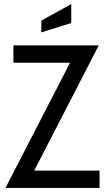

<svg xmlns="http://www.w3.org/2000/svg" viewBox="-20 -923 520 943"><path d="M469 -85V0H7L324 -615H46V-700H465L148 -85ZM183 -822 330 -903V-810L183 -764Z"/></svg>

Font: Cabin Condensed
Style: Regular
Weight: 400
Width: 3
Designer: Pablo Impallari
Foundry: Pablo Impallari. http://www.impallari.com Igino Marini. http://www.ikern.com
Version: Version 2.200